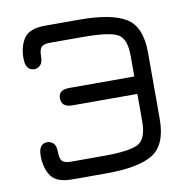

<svg xmlns="http://www.w3.org/2000/svg" viewBox="-72 -693 758 764"><g transform="rotate(-10 306.5 -310.5)"><path d="M159.2 -621.1H296.9Q427.7 -621.1 485.8 -585Q543.9 -548.8 543.9 -444.3V-176.8Q543.9 -72.3 485.8 -36.1Q427.7 0 296.9 0H159.2Q95.7 0 73.7 -32.7Q51.8 -65.4 51.8 -114.3Q51.8 -163.1 86.9 -163.1Q100.6 -163.1 111.3 -153.3Q122.1 -142.6 122.1 -117.2Q122.1 -91.8 130.9 -81.1Q139.6 -70.3 166 -70.3H296.9Q404.3 -70.3 439 -89.4Q473.6 -108.4 473.6 -179.7V-290H210.9Q167 -290 167 -327.1Q167 -360.4 210.9 -360.4H473.6V-444.3Q473.6 -513.7 439.5 -532.2Q405.3 -550.8 296.9 -550.8H166Q139.6 -550.8 130.9 -540Q122.1 -529.3 122.1 -503.9Q122.1 -478.5 111.3 -468.3Q100.6 -458 86.9 -458Q51.8 -459 51.8 -507.8Q51.8 -556.6 73.7 -588.9Q95.7 -621.1 159.2 -621.1Z"/></g></svg>

Font: Jura
Style: DemiBold
Weight: 600
Version: Version 2.5